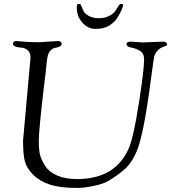

<svg xmlns="http://www.w3.org/2000/svg" viewBox="-20 -911 867 950"><path d="M360 -872Q360 -891 365 -891H376Q379 -891 383 -880Q387 -869 393.5 -856Q400 -843 420 -832Q440 -821 469.5 -821Q499 -821 520 -832Q541 -843 550 -856Q559 -869 565.5 -880Q572 -891 575 -891H582Q589 -891 589 -889Q589 -869 560 -822Q546 -800 519.5 -784Q493 -768 453.5 -768Q414 -768 387 -799.5Q360 -831 360 -872ZM94 -215 131 -626Q131 -650 117.5 -662Q104 -674 88 -675Q44 -678 44 -694Q44 -708 61 -708L96 -705Q131 -702 175 -702L265 -708Q285 -708 285 -694Q285 -679 252 -674Q239 -672 227 -658Q215 -644 211.5 -605.5Q208 -567 196 -470Q172 -265 172 -215.5Q172 -166 179 -141.5Q186 -117 204.5 -88.5Q223 -60 263 -42.5Q303 -25 361 -25Q555 -25 620 -184Q642 -240 667.5 -403Q693 -566 693 -617Q693 -648 671.5 -660Q650 -672 628 -676Q606 -680 606 -692.5Q606 -705 630 -705Q630 -705 685 -701L789 -705Q796 -705 801.5 -701Q807 -697 807 -691Q807 -685 795 -682Q754 -669 743 -631Q741 -624 728 -528Q692 -248 657 -164Q635 -111 604 -80.5Q573 -50 515 -15Q491 -1 442.5 9Q394 19 364 19Q277 19 226 2Q175 -15 143 -47.5Q111 -80 102.5 -115Q94 -150 94 -215Z"/></svg>

Font: Sorts Mill Goudy
Style: Italic
Weight: 400
Italic angle: -7.40001°
Version: Version 003.101